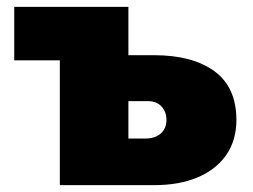

<svg xmlns="http://www.w3.org/2000/svg" viewBox="-20 -540 738 560"><path d="M154.5 0V-520H354.5V-136H404.5Q432.5 -136 449 -150.8Q465.5 -165.5 465.5 -190Q465.5 -214 451 -229.5Q436.5 -245 412.5 -245H336.5V-379H429.5Q541.5 -379 605.5 -332.2Q669.5 -285.5 669.5 -190Q669.5 -131 640.2 -88.5Q611 -46 557.2 -23Q503.5 0 429.5 0ZM21.5 -364V-520H354.5L154.5 -364Z"/></svg>

Font: Geologica Black
Style: Regular
Weight: 900
Designer: Sindre Bremnes, Frode Helland
Foundry: Monokrom Skriftforlag AS
Version: Version 1.010;gftools[0.9.28]